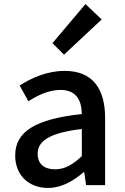

<svg xmlns="http://www.w3.org/2000/svg" viewBox="-20 -914 615 948"><path d="M217 14C283 14 342 -20 392 -63H396L405 0H499V-331C499 -478 436 -564 299 -564C211 -564 134 -528 77 -492L120 -414C167 -444 221 -470 279 -470C360 -470 383 -414 384 -351C155 -326 55 -265 55 -146C55 -49 122 14 217 14ZM252 -78C203 -78 166 -100 166 -155C166 -216 221 -258 384 -277V-143C339 -101 300 -78 252 -78ZM296 -644 482 -818 402 -894 239 -701Z"/></svg>

Font: Noto Sans CJK TC Medium
Style: Regular
Weight: 500
Designer: Ryoko NISHIZUKA 西塚涼子 (kana, bopomofo & ideographs); Paul D. Hunt (Latin, Greek & Cyrillic); Sandoll Communications 산돌커뮤니
Foundry: Adobe
Version: Version 2.004;hotconv 1.0.118;makeotfexe 2.5.65603